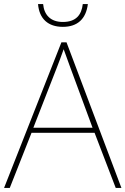

<svg xmlns="http://www.w3.org/2000/svg" viewBox="-20 -924 617 944"><path d="M412 -904H387C381 -851 354 -816 289 -816C228 -816 197 -851 192 -904H167C173 -831 217 -792 289 -792C361 -792 403 -831 412 -904ZM549 0H577L307 -716H282L0 0H28L135 -271H445ZM325 -594 435 -296H144L260 -593C270 -620 283 -652 293 -682C306 -645 317 -617 325 -594Z"/></svg>

Font: Noto Sans Thai Looped Thin
Style: Regular
Weight: 100
Designer: Sasikarn Vongin, Ben Mitchell
Foundry: The Fontpad Ltd
Version: Version 1.001